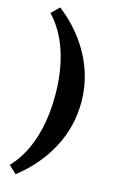

<svg xmlns="http://www.w3.org/2000/svg" viewBox="-138 -797 605 1023"><g transform="rotate(15 164.5 -286.0)"><path d="M60.5 173.8 17.6 133.8Q85 64 120.4 -43.5Q155.8 -150.9 155.8 -285.6Q155.8 -420.4 120.4 -527.1Q85 -633.8 17.6 -704.1L60.5 -746.1Q174.3 -657.7 237.1 -538.8Q299.8 -419.9 299.8 -285.6Q299.8 -151.9 237.1 -33.4Q174.3 85 60.5 173.8Z"/></g></svg>

Font: Elstob 14pt
Style: Bold
Weight: 700
Designer: Peter S. Baker
Version: Version 1.015